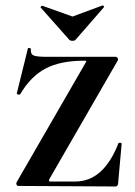

<svg xmlns="http://www.w3.org/2000/svg" viewBox="-20 -674 491 696"><path d="M293 -452Q293 -454 285 -454Q199 -454 145 -425.5Q91 -397 53 -332Q52 -331 49 -331Q46 -331 43 -332.5Q40 -334 41 -336L81 -498Q81 -500 85 -500Q88 -500 90.5 -498.5Q93 -497 92 -496Q90 -479 100.5 -473.5Q111 -468 150 -468H400Q404 -468 406.5 -463.5Q409 -459 407 -455L159 -25Q157 -19 157.5 -17.5Q158 -16 164 -16H253Q355 -16 409 -154Q410 -157 415.5 -156.5Q421 -156 421 -153L408 -8Q408 -5 405.5 -1.5Q403 2 399 2L46 0Q42 0 40 -4.5Q38 -9 40 -13L290 -446ZM127 -647Q127 -649 129.5 -651.5Q132 -654 134 -653L243 -614L351 -654H352Q355 -654 356.5 -651.5Q358 -649 356 -647L254 -530Q250 -526 243 -526Q235 -526 231 -530L128 -646Q128 -646 127.5 -646.5Q127 -647 127 -647Z"/></svg>

Font: Cormorant Unicase
Style: Bold
Weight: 700
Designer: Christian Thalmann (Catharsis Fonts)
Foundry: Catharsis Fonts
Version: Version 4.000